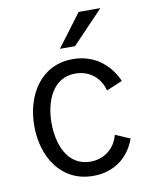

<svg xmlns="http://www.w3.org/2000/svg" viewBox="-80 -749 640 819"><g transform="rotate(-10 239.5 -340.0)"><path d="M211.4 -548.8H276.9L411.6 -689.9H317.4ZM258.3 9.8C346.7 9.8 413.1 -38.6 441.9 -119.6L378.4 -147C363.8 -89.4 316.4 -52.2 257.3 -52.2C155.3 -52.2 121.1 -153.8 121.1 -243.2C121.1 -331.1 156.2 -433.6 257.3 -433.6C315.9 -433.6 363.8 -397.9 378.4 -338.9L447.8 -368.2C413.1 -446.8 345.7 -496.1 257.3 -496.1C116.7 -496.1 46.4 -374 46.4 -243.2C46.4 -110.8 117.7 9.8 258.3 9.8Z"/></g></svg>

Font: HK Grotesk
Style: Regular
Weight: 400
Designer: Alfredo Marco Pradil and Stefan Peev
Foundry: Hanken Design Co.
Version: Version 1.045;PS 001.045;hotconv 1.0.88;makeotf.lib2.5.64775